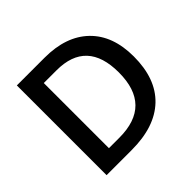

<svg xmlns="http://www.w3.org/2000/svg" viewBox="-173 -897 1080 1080"><g transform="rotate(-45 367.0 -357.0)"><path d="M674.8 -363.8Q674.8 -187 576.7 -93.5Q478.5 0 293.9 0H94.2V-713.9H314.9Q485.4 -713.9 580.1 -622.1Q674.8 -530.3 674.8 -363.8ZM551.8 -359.9Q551.8 -616.2 312 -616.2H210.9V-98.1H293.9Q551.8 -98.1 551.8 -359.9Z"/></g></svg>

Font: f42954597008400   
Style: Regular
Weight: 600
Foundry: Ascender Corporation
Version: Version 1.10